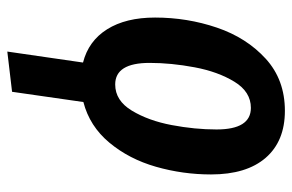

<svg xmlns="http://www.w3.org/2000/svg" viewBox="-157 -426 799 525"><g transform="rotate(90 242.5 -163.5)"><path d="M259 8 231 203 121 216 151 9Q92 -6 60 -57Q28 -108 28 -188Q28 -276 55.5 -357Q83 -438 140.5 -490.5Q198 -543 283 -543Q366 -543 411.5 -490.5Q457 -438 457 -341Q457 -264 436 -190.5Q415 -117 370 -63Q325 -9 259 8ZM334 -356Q334 -450 275 -450Q231 -450 203.5 -405Q176 -360 164 -296Q152 -232 152 -173Q152 -79 211 -79Q255 -79 282.5 -124.5Q310 -170 322 -233.5Q334 -297 334 -356Z"/></g></svg>

Font: Fira Sans Extra Condensed Medium
Style: Italic
Weight: 500
Width: 3
Italic angle: -8°
Designer: Carrois Corporate & Edenspiekermann AG
Foundry: Carrois Corporate GbR & Edenspiekermann AG
Version: Version 4.203